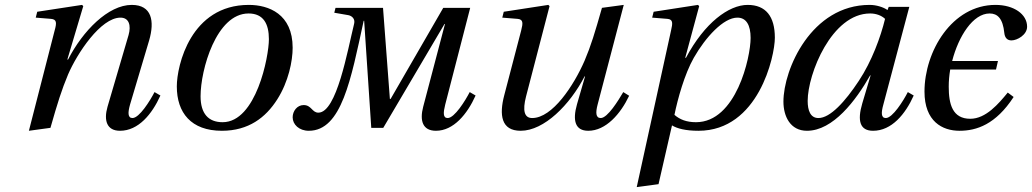

<svg xmlns="http://www.w3.org/2000/svg" viewBox="-20 -522 4214 784"><path d="M98 12 186 0C215 -102 232 -156 258 -218C295 -304 391 -450 472 -450C507 -450 516 -418 505 -379L419 -86C403 -30 416 12 470 12C545 12 601 -56 635 -132L611 -146C593 -111 549 -40 521 -40C501 -40 502 -63 511 -95L589 -357C612 -436 600 -502 518 -502C422 -502 318 -396 258 -279H255L320 -497L315 -502L132 -474L126 -450L188 -445C212 -443 212 -429 203 -397Z M702 -169C702 -62 760 12 886 12C995 12 1065 -42 1112 -116C1158 -188 1175 -273 1175 -327C1175 -465 1077 -502 996 -502C759 -502 702 -255 702 -169ZM799 -129C799 -237 863 -467 995 -467C1056 -467 1078 -424 1078 -362C1078 -291 1026 -23 889 -23C831 -23 799 -58 799 -129Z M1175 -43C1175 -14 1201 12 1241 12C1375 12 1413 -198 1465 -437H1467L1496 0H1545L1795 -424H1797L1708 -86C1693 -29 1706 12 1760 12C1832 12 1888 -56 1922 -132L1898 -146C1880 -111 1836 -40 1808 -40C1788 -40 1790 -63 1798 -95L1900 -490H1790L1575 -118H1572L1544 -490H1350L1345 -470L1403 -460C1417 -457 1431 -445 1426 -425C1399 -316 1355 -62 1280 -62C1254 -62 1252 -93 1220 -93C1193 -93 1175 -68 1175 -43Z M2031 -450 2093 -445C2117 -443 2116 -428 2108 -397L2039 -133C2018 -53 2026 12 2106 12C2202 12 2307 -94 2367 -210H2369L2336 -96C2317 -29 2329 12 2382 12C2454 12 2514 -57 2549 -131L2525 -146C2505 -112 2461 -40 2433 -40C2412 -40 2412 -63 2420 -94L2527 -502L2438 -490C2409 -388 2393 -335 2367 -274C2323 -173 2236 -40 2153 -40C2121 -40 2113 -70 2128 -128L2224 -497L2219 -502L2037 -474Z M2580 242 2669 230 2724 -10C2745 3 2780 12 2832 12C3077 12 3144 -292 3144 -368C3144 -455 3107 -502 3033 -502C2956 -502 2857 -429 2781 -286H2778L2835 -497L2830 -502L2649 -474L2643 -450L2705 -445C2729 -443 2727 -427 2720 -397ZM2734 -53C2747 -117 2775 -219 2813 -286C2861 -370 2934 -450 2991 -450C3027 -450 3045 -420 3045 -367C3045 -288 2986 -23 2822 -23C2783 -23 2756 -34 2734 -53Z M3179 -107C3179 -47 3207 12 3275 12C3382 12 3475 -112 3533 -214H3535L3501 -100C3480 -29 3491 12 3545 12C3621 12 3677 -56 3711 -132L3687 -146C3669 -111 3625 -40 3597 -40C3577 -40 3578 -63 3587 -95L3693 -494H3609L3604 -481C3587 -493 3558 -502 3531 -502C3293 -502 3179 -239 3179 -107ZM3278 -110C3278 -220 3376 -467 3533 -467C3557 -467 3579 -459 3594 -445C3576 -371 3540 -272 3487 -192C3431 -107 3370 -40 3322 -40C3289 -40 3278 -71 3278 -110Z M3755 -148C3755 -26 3828 12 3898 12C3968 12 4046 -14 4119 -126L4095 -144C4058 -99 4006 -37 3942 -37C3869 -37 3854 -97 3854 -168C3854 -191 3856 -214 3860 -238H4047L4055 -273H3868C3894 -374 3953 -467 4021 -467C4053 -467 4075 -447 4081 -387C4083 -369 4092 -357 4110 -357C4134 -357 4174 -380 4174 -413C4174 -464 4120 -502 4045 -502C3867 -502 3755 -312 3755 -148Z"/></svg>

Font: Heuristica
Style: Italic
Weight: 400
Italic angle: -13°
Version: Version 1.0.1